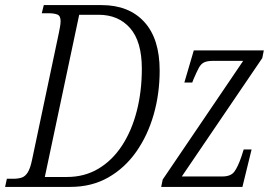

<svg xmlns="http://www.w3.org/2000/svg" viewBox="-39 -734 1074 754"><path d="M-19 0 -12 -32H13Q32 -32 46 -36.5Q60 -41 70 -57Q80 -73 87 -107L192 -604Q194 -614 196.5 -627.5Q199 -641 199 -651Q199 -672 186 -677Q173 -682 151 -682H125L133 -714H360Q467 -714 527.5 -648Q588 -582 588 -457Q588 -366 564.5 -284Q541 -202 496 -138Q451 -74 386 -37Q321 0 237 0ZM224 -39Q293 -39 347.5 -71.5Q402 -104 440 -162Q478 -220 498 -297.5Q518 -375 518 -464Q518 -571 472 -623.5Q426 -676 348 -676H272L137 -39ZM594 0 600 -29 916 -495H798Q775 -495 762.5 -489Q750 -483 741.5 -467Q733 -451 721 -423L716 -410H685L722 -536H997L991 -506L675 -41H834Q867 -41 881 -59.5Q895 -78 909 -119L918 -147H949L913 0Z"/></svg>

Font: Noto Serif Condensed Light
Style: Italic
Weight: 300
Width: 3
Italic angle: -12°
Designer: Monotype Design Team
Foundry: Monotype Imaging Inc.
Version: Version 2.014; ttfautohint (v1.8.4.7-5d5b)